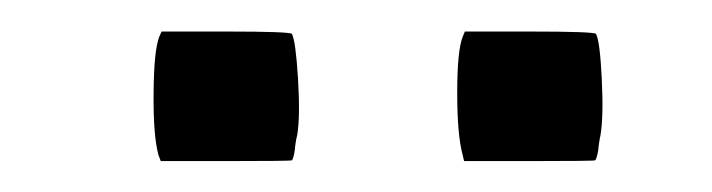

<svg xmlns="http://www.w3.org/2000/svg" viewBox="-20 -737 456 123"><path d="M276.4 -713.4 277.8 -716.8H319.3Q360.4 -716.8 361.8 -715.3Q364.3 -710.9 365.5 -686.8Q366.7 -662.6 364.7 -650.4Q364.3 -648.9 363.8 -645.5Q363.3 -642.1 363.3 -641.1Q362.3 -635.3 361.3 -634.3Q360.8 -633.8 318.8 -633.8H277.3L276.4 -637.7Q272.9 -650.4 272.9 -677.5Q272.9 -704.6 276.4 -713.4ZM82 -713.4 83.5 -716.8H125Q165.5 -716.8 167 -715.3Q169.4 -710.9 170.9 -686.8Q172.4 -662.6 170.4 -650.4Q169.9 -648.9 169.4 -645.5Q168.9 -642.1 168.9 -641.1Q168 -635.3 167 -634.3Q166.5 -633.8 124.5 -633.8H83L81.5 -637.7Q78.1 -650.4 78.4 -677.5Q78.6 -704.6 82 -713.4Z"/></svg>

Font: VT323
Style: Regular
Weight: 400
Monospace: yes
Version: Version 001.002